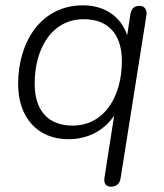

<svg xmlns="http://www.w3.org/2000/svg" viewBox="-20 -514 615 720"><path d="M396 186C416 186 428 176 432 156L529 -456C532 -478 522 -492 504 -492C483 -492 473 -482 469 -461L457 -382C431 -458 366 -494 291 -494C134 -494 48 -357 48 -199C48 -71 123 8 236 8C311 8 370 -25 408 -80L372 151C368 174 377 186 396 186ZM252 -43C163 -43 110 -97 110 -200C110 -333 175 -442 294 -442C384 -442 437 -388 437 -285C437 -153 372 -43 252 -43Z"/></svg>

Font: SN Pro Light
Style: Italic
Weight: 300
Italic angle: -8.99998°
Designer: Tobias Whetton
Foundry: Supernotes
Version: Version 1.001;Glyphs 3.2 (3249)